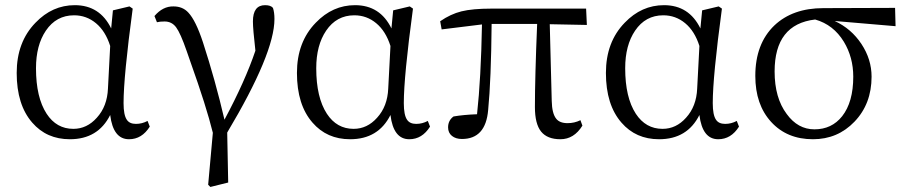

<svg xmlns="http://www.w3.org/2000/svg" viewBox="-20 -536 3577 758"><path d="M255.9 13.7Q164.1 13.7 107.4 -51.8Q45.9 -122.1 45.9 -248Q45.9 -370.1 120.1 -446.3Q186.5 -515.6 275.4 -515.6Q374 -515.6 418.9 -423.8L425.8 -495.1L491.2 -510.7L503.9 -502Q467.8 -233.4 467.8 -128.9Q467.8 -82 480.5 -63.5Q491.2 -46.9 516.6 -46.9Q541 -46.9 562.5 -58.6L571.3 -36.1Q540 13.7 489.3 13.7Q426.8 13.7 415 -82Q367.2 13.7 255.9 13.7ZM269.5 -27.3Q323.2 -27.3 362.3 -71.3Q403.3 -116.2 406.2 -186.5L415 -354.5Q396.5 -413.1 358.9 -444.3Q321.3 -475.6 272.5 -475.6Q202.1 -475.6 161.1 -415Q122.1 -357.4 122.1 -266.6Q122.1 -151.4 164.1 -86.9Q203.1 -27.3 269.5 -27.3Z M810.5 202.1 801.8 193.4 820.3 -11.7Q794.9 -115.2 731.4 -293Q721.7 -321.3 716.8 -335Q692.4 -405.3 675.3 -428.2Q658.2 -451.2 629.9 -451.2Q610.4 -451.2 599.6 -448.2L589.8 -472.7Q623 -511.7 665 -510.7Q701.2 -510.7 723.6 -486.3Q752.9 -455.1 781.2 -369.1Q830.1 -218.8 866.2 -63.5Q948.2 -216.8 988.3 -335.9Q978.5 -421.9 978.5 -451.2Q978.5 -515.6 1026.4 -515.6Q1048.8 -515.6 1057.6 -504.9Q1063.5 -487.3 1063.5 -460.9Q1063.5 -325.2 877 -12.7L880.9 184.6Z M1362.3 13.7Q1270.5 13.7 1213.9 -51.8Q1152.3 -122.1 1152.3 -248Q1152.3 -370.1 1226.6 -446.3Q1293 -515.6 1381.8 -515.6Q1480.5 -515.6 1525.4 -423.8L1532.2 -495.1L1597.7 -510.7L1610.4 -502Q1574.2 -233.4 1574.2 -128.9Q1574.2 -82 1586.9 -63.5Q1597.7 -46.9 1623 -46.9Q1647.5 -46.9 1668.9 -58.6L1677.7 -36.1Q1646.5 13.7 1595.7 13.7Q1533.2 13.7 1521.5 -82Q1473.6 13.7 1362.3 13.7ZM1376 -27.3Q1429.7 -27.3 1468.8 -71.3Q1509.8 -116.2 1512.7 -186.5L1521.5 -354.5Q1502.9 -413.1 1465.3 -444.3Q1427.7 -475.6 1378.9 -475.6Q1308.6 -475.6 1267.6 -415Q1228.5 -357.4 1228.5 -266.6Q1228.5 -151.4 1270.5 -86.9Q1309.6 -27.3 1376 -27.3Z M2192.4 13.7Q2140.6 13.7 2116.2 -16.6Q2091.8 -46.9 2091.8 -113.3Q2091.8 -228.5 2100.6 -441.4H1920.9Q1918.9 -220.7 1907.2 -101.6Q1897.5 12.7 1803.7 12.7Q1779.3 12.7 1764.2 0.5Q1749 -11.7 1749 -33.2Q1749 -60.5 1770.5 -76.2Q1809.6 -83 1863.3 -85Q1878.9 -226.6 1882.8 -439.5L1723.6 -419.9L1717.8 -452.1Q1758.8 -480.5 1801.8 -491.2Q1845.7 -502 1919.9 -502H2293.9L2296.9 -437.5L2150.4 -440.4L2158.2 -137.7Q2159.2 -87.9 2175.8 -67.4Q2189.5 -49.8 2220.7 -49.8Q2248 -49.8 2271.5 -61.5L2279.3 -40Q2246.1 13.7 2192.4 13.7Z M2582 13.7Q2490.2 13.7 2433.6 -51.8Q2372.1 -122.1 2372.1 -248Q2372.1 -370.1 2446.3 -446.3Q2512.7 -515.6 2601.6 -515.6Q2700.2 -515.6 2745.1 -423.8L2752 -495.1L2817.4 -510.7L2830.1 -502Q2793.9 -233.4 2793.9 -128.9Q2793.9 -82 2806.6 -63.5Q2817.4 -46.9 2842.8 -46.9Q2867.2 -46.9 2888.7 -58.6L2897.5 -36.1Q2866.2 13.7 2815.4 13.7Q2752.9 13.7 2741.2 -82Q2693.4 13.7 2582 13.7ZM2595.7 -27.3Q2649.4 -27.3 2688.5 -71.3Q2729.5 -116.2 2732.4 -186.5L2741.2 -354.5Q2722.7 -413.1 2685.1 -444.3Q2647.5 -475.6 2598.6 -475.6Q2528.3 -475.6 2487.3 -415Q2448.2 -357.4 2448.2 -266.6Q2448.2 -151.4 2490.2 -86.9Q2529.3 -27.3 2595.7 -27.3Z M3189.5 13.7Q3086.9 13.7 3024.4 -54.7Q2961.9 -123 2961.9 -236.3Q2961.9 -363.3 3037.1 -435.5Q3109.4 -503.9 3230.5 -503.9L3513.7 -504.9L3515.6 -432.6L3275.4 -453.1Q3340.8 -422.9 3380.9 -362.3Q3420.9 -301.8 3420.9 -233.4Q3420.9 -126 3353.5 -55.7Q3287.1 13.7 3189.5 13.7ZM3195.3 -25.4Q3263.7 -25.4 3304.7 -77.1Q3348.6 -132.8 3348.6 -233.4Q3348.6 -309.6 3311.5 -371.1Q3270.5 -438.5 3198.2 -459Q3038.1 -440.4 3038.1 -253.9Q3038.1 -149.4 3085.9 -85.9Q3129.9 -25.4 3195.3 -25.4Z"/></svg>

Font: Bpmf GenYo Min R
Style: R
Weight: 400
Foundry: But Ko
Version: Version 1.320